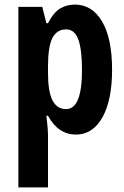

<svg xmlns="http://www.w3.org/2000/svg" viewBox="-20 -627 541 836"><path d="M306 -607Q381 -607 424.5 -533.5Q468 -460 468 -323Q468 -191 426 -116Q384 -41 310 -41Q273 -41 242.5 -61Q212 -81 189 -123H182Q186 -91 187.5 -70.5Q189 -50 189 -41V189H60V-597H164L182 -526H189Q214 -574 242.5 -590.5Q271 -607 306 -607ZM268 -499Q227 -499 208 -461Q189 -423 189 -338V-310Q189 -228 208.5 -190Q228 -152 268 -152Q337 -152 337 -322Q337 -411 321 -455Q305 -499 268 -499Z"/></svg>

Font: Noto Sans Tamil UI ExtraCondensed
Style: Bold
Weight: 700
Width: 2
Designer: Jelle Bosma - Monotype Design Team
Foundry: Monotype Imaging Inc.
Version: Version 2.004; ttfautohint (v1.8.4.7-5d5b)